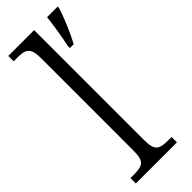

<svg xmlns="http://www.w3.org/2000/svg" viewBox="-252 -784 809 809"><g transform="rotate(-45 152.0 -380.0)"><path d="M10 0H255V-32H240C183 -32 164 -39 164 -105V-760H10V-728H30C79 -728 101 -721 101 -656V-105C101 -39 82 -32 26 -32H10ZM217 -612V-600H240C263 -643 291 -709 304 -751V-760H241C236 -714 227 -658 217 -612Z"/></g></svg>

Font: Noto Serif Myanmar SemiCondensed Light
Style: Regular
Weight: 300
Width: 4
Designer: Ben Mitchell and the Monotype Design Team
Foundry: Monotype Imaging Inc.
Version: Version 2.106